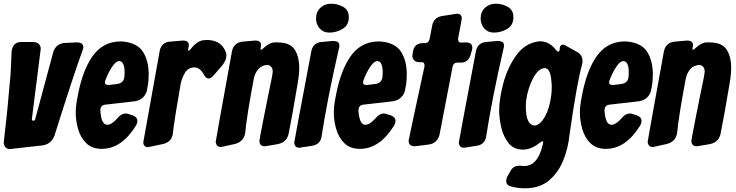

<svg xmlns="http://www.w3.org/2000/svg" viewBox="-21 -797 3977 1037"><path d="M33 8Q3 8 -1 -26L18 -198L36 -395L42 -522Q50 -570 93 -570H156Q179 -570 189 -559Q199 -548 199 -533L151 -153Q151 -146 159 -145Q167 -145 169 -153L267 -517Q282 -561 328 -565L394 -568Q429 -568 429 -542Q429 -535 425 -525Q380 -404 273 -64Q256 -20 211 -12Z M529 7Q476 7 445 -23.5Q414 -54 401 -99.5Q388 -145 388 -189Q388 -225 397 -269Q418 -390 463 -469Q523 -573 630 -573H640Q720 -566 751 -517.5Q782 -469 782 -396Q782 -371 779 -345L772 -306Q758 -259 707 -250L550 -232Q521 -230 521 -200Q526 -123 558 -123Q571 -123 585 -132.5Q599 -142 609 -154Q626 -174 637.5 -179Q649 -184 658 -184Q663 -184 667 -183Q671 -182 696 -174Q708 -169 714.5 -162Q721 -155 721 -142Q721 -132 713 -118Q635 7 529 7ZM568 -338 616 -344Q645 -350 650 -377Q652 -391 652 -405Q652 -467 622 -467Q606 -467 586 -438.5Q566 -410 548 -363Q546 -357 546 -352Q546 -342 553 -340Q560 -338 568 -338Z M777 -2Q767 -2 760 -9Q753 -16 753 -29Q753 -32 842 -525Q852 -567 894 -572L967 -578Q999 -578 999 -553L998 -544L996 -537L995 -527Q995 -524 995.5 -523.5Q996 -523 997 -523Q1002 -523 1012 -536Q1048 -579 1081 -580L1097 -581Q1173 -581 1198 -517Q1202 -509 1202 -498Q1202 -471 1178 -442L1133 -390Q1119 -373 1105 -373Q1092 -373 1080 -394Q1060 -432 1030 -433Q996 -433 978.5 -404.5Q961 -376 955 -345Q922 -158 912 -73Q906 -32 863 -20Q781 -2 777 -2Z M1172 -3Q1147 -3 1144 -31Q1144 -36 1232 -521Q1242 -566 1288 -572L1357 -578Q1389 -578 1389 -553Q1389 -549 1387.5 -542.5Q1386 -536 1386 -533Q1386 -528 1388 -528Q1393 -528 1401 -536Q1433 -567 1463 -568H1477Q1545 -568 1570 -530Q1595 -492 1595 -430Q1595 -394 1587 -348Q1556 -164 1538 -75Q1528 -29 1481 -19Q1414 -7 1409 -7Q1381 -7 1380 -36Q1380 -43 1405 -169L1433 -309Q1452 -395 1452 -412Q1452 -426 1444 -436Q1436 -446 1422 -446Q1407 -446 1387 -435Q1361 -416 1351 -378Q1312 -173 1303 -77Q1295 -33 1250 -20Q1176 -3 1172 -3Z M1758 -621Q1725 -621 1705.5 -643.5Q1686 -666 1686 -697Q1686 -733 1709.5 -755Q1733 -777 1768 -777Q1802 -777 1832.5 -760Q1863 -743 1863 -704Q1863 -661 1829.5 -641Q1796 -621 1758 -621ZM1596 1Q1571 1 1568 -26Q1568 -32 1661 -523Q1671 -565 1713 -570L1776 -576Q1790 -576 1801 -571.5Q1812 -567 1812 -550L1811 -539L1810 -537Q1747 -263 1716 -61Q1710 -18 1667 -10Z M1923 7Q1870 7 1839 -23.5Q1808 -54 1795 -99.5Q1782 -145 1782 -189Q1782 -225 1791 -269Q1812 -390 1857 -469Q1917 -573 2024 -573H2034Q2114 -566 2145 -517.5Q2176 -469 2176 -396Q2176 -371 2173 -345L2166 -306Q2152 -259 2101 -250L1944 -232Q1915 -230 1915 -200Q1920 -123 1952 -123Q1965 -123 1979 -132.5Q1993 -142 2003 -154Q2020 -174 2031.5 -179Q2043 -184 2052 -184Q2057 -184 2061 -183Q2065 -182 2090 -174Q2102 -169 2108.5 -162Q2115 -155 2115 -142Q2115 -132 2107 -118Q2029 7 1923 7ZM1962 -338 2010 -344Q2039 -350 2044 -377Q2046 -391 2046 -405Q2046 -467 2016 -467Q2000 -467 1980 -438.5Q1960 -410 1942 -363Q1940 -357 1940 -352Q1940 -342 1947 -340Q1954 -338 1962 -338Z M2220 -7Q2186 -7 2186 -38Q2186 -42 2272 -440Q2272 -450 2269 -455.5Q2266 -461 2255 -461H2243Q2224 -462 2215 -472Q2206 -482 2206 -496L2210 -521Q2217 -561 2259 -564H2275Q2293 -564 2299 -585Q2306 -623 2314 -662Q2322 -701 2364 -710L2447 -723Q2473 -723 2473 -697Q2473 -691 2453 -588Q2453 -578 2456 -572.5Q2459 -567 2470 -567L2495 -568Q2530 -568 2530 -539Q2530 -534 2529 -530Q2528 -526 2521 -501Q2507 -459 2471 -459H2448Q2430 -459 2424 -439L2353 -70Q2341 -22 2292 -16Z M2647 -621Q2614 -621 2594.5 -643.5Q2575 -666 2575 -697Q2575 -733 2598.5 -755Q2622 -777 2657 -777Q2691 -777 2721.5 -760Q2752 -743 2752 -704Q2752 -661 2718.5 -641Q2685 -621 2647 -621ZM2485 1Q2460 1 2457 -26Q2457 -32 2550 -523Q2560 -565 2602 -570L2665 -576Q2679 -576 2690 -571.5Q2701 -567 2701 -550L2700 -539L2699 -537Q2636 -263 2605 -61Q2599 -18 2556 -10Z M2813 220Q2776 220 2739 210Q2726 206 2720.5 200.5Q2715 195 2714 189.5Q2713 184 2713 180V179Q2713 167 2721 153Q2729 139 2737 125Q2752 98 2785 98L2809 100Q2874 100 2902 14Q2913 -24 2913 -28Q2913 -34 2909 -34Q2905 -34 2894 -26Q2849 11 2804 11Q2753 11 2725 -25Q2697 -61 2686 -110Q2675 -159 2675 -199Q2675 -263 2697.5 -347.5Q2720 -432 2766.5 -497Q2813 -562 2884 -573L2895 -574Q2946 -574 2982 -527Q2990 -518 2994 -518Q3002 -518 3002 -535Q3004 -556 3019 -556Q3025 -556 3032 -552L3100 -514Q3125 -498 3125 -468Q3125 -459 3123 -450Q3095 -349 3055 -70Q3048 1 3022 67Q2996 133 2945.5 176.5Q2895 220 2813 220ZM2870 -119Q2898 -124 2922.5 -167.5Q2947 -211 2956 -281Q2959 -298 2959 -330Q2959 -346 2956 -369Q2950 -429 2921 -429Q2888 -429 2858 -374Q2831 -323 2821 -257Q2819 -237 2819 -220Q2819 -119 2870 -119Z M3252 7Q3199 7 3168 -23.5Q3137 -54 3124 -99.5Q3111 -145 3111 -189Q3111 -225 3120 -269Q3141 -390 3186 -469Q3246 -573 3353 -573H3363Q3443 -566 3474 -517.5Q3505 -469 3505 -396Q3505 -371 3502 -345L3495 -306Q3481 -259 3430 -250L3273 -232Q3244 -230 3244 -200Q3249 -123 3281 -123Q3294 -123 3308 -132.5Q3322 -142 3332 -154Q3349 -174 3360.5 -179Q3372 -184 3381 -184Q3386 -184 3390 -183Q3394 -182 3419 -174Q3431 -169 3437.5 -162Q3444 -155 3444 -142Q3444 -132 3436 -118Q3358 7 3252 7ZM3291 -338 3339 -344Q3368 -350 3373 -377Q3375 -391 3375 -405Q3375 -467 3345 -467Q3329 -467 3309 -438.5Q3289 -410 3271 -363Q3269 -357 3269 -352Q3269 -342 3276 -340Q3283 -338 3291 -338Z M3505 -3Q3480 -3 3477 -31Q3477 -36 3565 -521Q3575 -566 3621 -572L3690 -578Q3722 -578 3722 -553Q3722 -549 3720.5 -542.5Q3719 -536 3719 -533Q3719 -528 3721 -528Q3726 -528 3734 -536Q3766 -567 3796 -568H3810Q3878 -568 3903 -530Q3928 -492 3928 -430Q3928 -394 3920 -348Q3889 -164 3871 -75Q3861 -29 3814 -19Q3747 -7 3742 -7Q3714 -7 3713 -36Q3713 -43 3738 -169L3766 -309Q3785 -395 3785 -412Q3785 -426 3777 -436Q3769 -446 3755 -446Q3740 -446 3720 -435Q3694 -416 3684 -378Q3645 -173 3636 -77Q3628 -33 3583 -20Q3509 -3 3505 -3Z"/></svg>

Font: Bangerz
Style: Bold
Weight: 700
Designer: vernon adams
Foundry: Vernon Adams
Version: Version 2.10;February 7, 2025;FontCreator 13.0.0.2683 64-bit